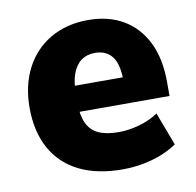

<svg xmlns="http://www.w3.org/2000/svg" viewBox="-64 -575 666 652"><g transform="rotate(-10 269.0 -249.0)"><path d="M310 11Q220 11 158.5 -20Q97 -51 65 -109.5Q33 -168 33 -249Q33 -326 63 -384.5Q93 -443 149 -476Q205 -509 280 -509Q350 -509 401 -479Q452 -449 480 -392.5Q508 -336 508 -255V-207H178V-297H376L363 -283Q363 -343 342.5 -369Q322 -395 284 -395Q256 -395 236.5 -381Q217 -367 206.5 -339Q196 -311 196 -267V-238Q196 -195 208.5 -168Q221 -141 247.5 -128.5Q274 -116 318 -116Q352 -116 389 -126.5Q426 -137 454 -156L497 -42Q457 -15 408 -2Q359 11 310 11Z"/></g></svg>

Font: Nunito Sans 10pt SemiCondensed Black
Style: Regular
Weight: 900
Width: 4
Designer: Vernon Adams
Foundry: Vernon Adams
Version: Version 3.101;gftools[0.9.27]